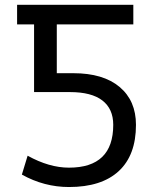

<svg xmlns="http://www.w3.org/2000/svg" viewBox="-20 -752 617 784"><path d="M49.8 -732.4H524.4V-652.3H211.9V-453.1H279.3Q401.4 -453.1 468.3 -397Q535.2 -340.8 535.2 -242.2Q535.2 -118.2 464.8 -53.2Q394.5 11.7 261.7 11.7Q160.2 11.7 69.3 -39.1L92.8 -116.2Q180.7 -67.4 261.7 -67.4Q442.4 -67.4 442.4 -242.2Q442.4 -307.6 397.9 -341.8Q353.5 -376 265.6 -376H119.1V-652.3H49.8Z"/></svg>

Font: Nasu
Style: Regular
Weight: 400
Designer: Ryoko NISHIZUKA (kana &amp; ideographs); Paul D. Hunt (Latin, Greek &amp; Cyrillic); Wenlong ZHANG (bopomofo); Sandoll C
Version: Version 2014.1215